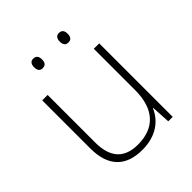

<svg xmlns="http://www.w3.org/2000/svg" viewBox="-199 -841 979 979"><g transform="rotate(-45 291.0 -351.5)"><path d="M171 -679C171 -658 179 -644 198 -644C221 -644 228 -658 228 -679C228 -698 221 -713 198 -713C179 -713 171 -698 171 -679ZM356 -679C356 -658 364 -644 384 -644C406 -644 413 -658 413 -679C413 -698 406 -713 384 -713C364 -713 356 -698 356 -679ZM492 -530H453V-232C453 -92 383 -25 267 -25C172 -25 120 -76 120 -187V-530H81V-183C81 -55 144 10 264 10C368 10 427 -43 452 -103H454L460 0H492Z"/></g></svg>

Font: Noto Sans Lao ExtraLight
Style: Regular
Weight: 200
Designer: Monotype Design Team
Foundry: Monotype Imaging Inc.
Version: Version 2.003